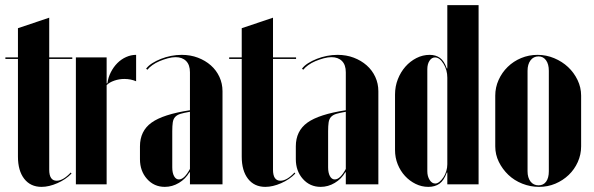

<svg xmlns="http://www.w3.org/2000/svg" viewBox="-20 -719 2317 749"><path d="M142 10Q99 10 74.5 -21.5Q50 -53 50 -108V-489H1V-495H50V-609L172 -650V-495H262V-489H172V-57Q172 -14 201 -14Q226 -14 256 -46L259 -42Q237 -19 204 -4.5Q171 10 142 10Z M396 -495V-394H399Q402 -417 412.5 -437.5Q423 -458 438 -473Q453 -488 472 -496.5Q491 -505 511 -505V-402Q490 -411 465 -411Q445 -411 426 -404.5Q407 -398 396 -387V0H276V-495Z M526 -148Q526 -208 571 -240.5Q616 -273 721 -289V-437Q721 -466 706 -481Q691 -496 665 -496Q651 -496 634.5 -491.5Q618 -487 602.5 -480.5Q587 -474 574.5 -465Q562 -456 555 -447L550 -451Q559 -463 574 -472.5Q589 -482 608 -489.5Q627 -497 647.5 -501Q668 -505 689 -505Q723 -505 752 -494Q781 -483 802.5 -464Q824 -445 836 -419Q848 -393 848 -363V0H721V-47H719Q704 -21 678 -5.5Q652 10 623 10Q581 10 553.5 -21Q526 -52 526 -98ZM678 -19Q699 -19 721 -60V-283Q698 -279 684.5 -275Q671 -271 663.5 -263Q656 -255 654 -241.5Q652 -228 652 -207V-66Q652 -45 659 -32Q666 -19 678 -19Z M1015 10Q972 10 947.5 -21.5Q923 -53 923 -108V-489H874V-495H923V-609L1045 -650V-495H1135V-489H1045V-57Q1045 -14 1074 -14Q1099 -14 1129 -46L1132 -42Q1110 -19 1077 -4.5Q1044 10 1015 10Z M1134 -148Q1134 -208 1179 -240.5Q1224 -273 1329 -289V-437Q1329 -466 1314 -481Q1299 -496 1273 -496Q1259 -496 1242.5 -491.5Q1226 -487 1210.5 -480.5Q1195 -474 1182.5 -465Q1170 -456 1163 -447L1158 -451Q1167 -463 1182 -472.5Q1197 -482 1216 -489.5Q1235 -497 1255.5 -501Q1276 -505 1297 -505Q1331 -505 1360 -494Q1389 -483 1410.5 -464Q1432 -445 1444 -419Q1456 -393 1456 -363V0H1329V-47H1327Q1312 -21 1286 -5.5Q1260 10 1231 10Q1189 10 1161.5 -21Q1134 -52 1134 -98ZM1286 -19Q1307 -19 1329 -60V-283Q1306 -279 1292.5 -275Q1279 -271 1271.5 -263Q1264 -255 1262 -241.5Q1260 -228 1260 -207V-66Q1260 -45 1267 -32Q1274 -19 1286 -19Z M1725 -46H1723Q1712 -15 1694.5 -2.5Q1677 10 1651 10Q1625 10 1601.5 -1.5Q1578 -13 1560 -32.5Q1542 -52 1531.5 -78Q1521 -104 1521 -134V-350Q1521 -382 1532 -410Q1543 -438 1561.5 -459Q1580 -480 1604.5 -492.5Q1629 -505 1656 -505Q1680 -505 1696.5 -493Q1713 -481 1723 -452H1725V-699H1847V0H1725ZM1725 -416Q1725 -446 1710 -470.5Q1695 -495 1677 -495Q1664 -495 1655.5 -482Q1647 -469 1647 -449V-51Q1647 -31 1656 -17Q1665 -3 1678 -3Q1686 -3 1694.5 -10Q1703 -17 1710 -27.5Q1717 -38 1721 -51.5Q1725 -65 1725 -78Z M2077 -505Q2111 -505 2142 -492Q2173 -479 2196 -457.5Q2219 -436 2233 -407Q2247 -378 2247 -346V-148Q2247 -116 2234 -87Q2221 -58 2198.5 -36.5Q2176 -15 2146.5 -2.5Q2117 10 2083 10Q2049 10 2017.5 -2.5Q1986 -15 1963 -37Q1940 -59 1926 -87.5Q1912 -116 1912 -148V-346Q1912 -378 1925 -407Q1938 -436 1960.5 -458Q1983 -480 2013 -492.5Q2043 -505 2077 -505ZM2081 -499Q2061 -499 2049.5 -483.5Q2038 -468 2038 -443V-51Q2038 -26 2049.5 -11Q2061 4 2081 4Q2100 4 2110.5 -10.5Q2121 -25 2121 -51V-443Q2121 -469 2110 -484Q2099 -499 2081 -499Z"/></svg>

Font: Moniqa Black Display
Style: Regular
Weight: 900
Designer: Rajesh Rajput
Foundry: Rajesh Rajput
Version: Version 1.000